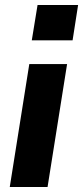

<svg xmlns="http://www.w3.org/2000/svg" viewBox="-20 -747 332 767"><path d="M107 -586 130 -727H292L270 -586ZM19 0 97 -491H248L170 0Z"/></svg>

Font: Nunito Sans 12pt ExtraLight ExtraBold
Style: Italic
Weight: 800
Italic angle: -9°
Version: Version 3.101;gftools[0.9.27]